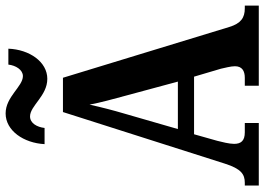

<svg xmlns="http://www.w3.org/2000/svg" viewBox="-152 -812 963 700"><g transform="rotate(-90 330.0 -461.5)"><path d="M393 -771C455 -771 500 -836 503 -913H445C442 -886 426 -860 403 -860C365 -860 328 -923 267 -923C204 -923 159 -857 155 -781H214C217 -808 231 -834 256 -834C295 -834 331 -771 393 -771ZM4 0H232V-51H198C167 -51 156 -65 156 -90C156 -108 163 -135 167 -151L191 -236H401L430 -138C433 -124 439 -102 439 -87C439 -61 422 -51 397 -51H368V0H660V-51H650C616 -51 595 -65 582 -108L397 -714H272L84 -124C65 -64 45 -51 14 -51H4ZM210 -295 266 -489C279 -533 290 -576 299 -617C307 -575 319 -532 332 -484L383 -295Z"/></g></svg>

Font: Noto Serif Georgian Condensed Bold
Style: Regular
Weight: 700
Width: 3
Designer: Monotype Design Team, Akaki Razmadze
Foundry: Google LLC
Version: Version 2.003